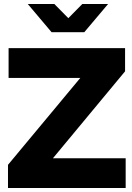

<svg xmlns="http://www.w3.org/2000/svg" viewBox="-20 -941 662 961"><path d="M20 0V-116L382 -551H23V-700H606V-584L245 -149H609V0ZM252 -921 322 -850 392 -921H521L402 -780H238L119 -921Z"/></svg>

Font: Red Hat Display Black
Style: Regular
Weight: 900
Designer: Pentagram, MCKL
Foundry: Pentagram, MCKL
Version: Version 1.023; ttfautohint (v1.8.3)